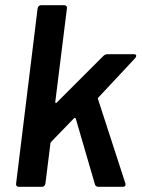

<svg xmlns="http://www.w3.org/2000/svg" viewBox="-20 -720 546 740"><path d="M42 -12 125 -688Q126 -693 129.5 -696.5Q133 -700 138 -700H228Q233 -700 236 -696.5Q239 -693 238 -688L193 -327Q193 -324 195 -323Q197 -322 199 -325L378 -504Q385 -511 394 -511H496Q505 -511 505 -505Q505 -500 501 -496L359 -344Q356 -341 358 -337L463 -14Q464 -12 464 -9Q464 0 453 0H359Q349 0 346 -9L272 -263Q271 -265 269 -265.5Q267 -266 265 -264L176 -172Q174 -168 174 -165L155 -12Q154 -7 150.5 -3.5Q147 0 142 0H52Q47 0 44 -3.5Q41 -7 42 -12Z"/></svg>

Font: Barlow SemiBold
Style: Italic
Weight: 600
Italic angle: -7°
Designer: Jeremy Tribby
Foundry: Tribby Type
Version: Version 1.408